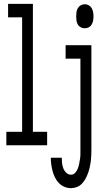

<svg xmlns="http://www.w3.org/2000/svg" viewBox="-20 -755 540 998"><path d="M13 0V-70H95V-665H22V-735H151V-70H225V0ZM421 -608Q410 -608 400 -613Q390 -618 384.5 -627.5Q379 -637 377.5 -648Q376 -659 376 -670Q376 -681 377.5 -692Q379 -703 384.5 -712.5Q390 -722 400 -727.5Q410 -733 421 -733Q432 -733 441.5 -727.5Q451 -722 456.5 -712.5Q462 -703 464 -692Q466 -681 466 -670Q466 -659 464 -648Q462 -637 456.5 -627.5Q451 -618 441.5 -613Q432 -608 421 -608ZM349 223Q331 223 314.5 216Q298 209 286 196.5Q274 184 266 168Q258 152 253.5 135Q249 118 246.5 100.5Q244 83 244 65H301Q301 79 302.5 92.5Q304 106 309 119.5Q314 133 324.5 143Q335 153 349 153Q362 153 371 143Q380 133 384.5 121Q389 109 391.5 96.5Q394 84 396 71Q398 58 398 45.5Q398 33 398 20V-450H321V-520H455V20Q455 36 454.5 52Q454 68 452 83.5Q450 99 446.5 114.5Q443 130 437.5 145Q432 160 424.5 174Q417 188 406 199.5Q395 211 380 217Q365 223 349 223Z"/></svg>

Font: Iosevka Custom
Style: Regular
Weight: 400
Monospace: yes
Designer: Belleve Invis
Foundry: Belleve Invis
Version: Version 32.5.0; ttfautohint (v1.8.4)